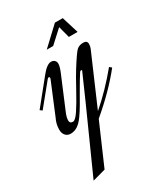

<svg xmlns="http://www.w3.org/2000/svg" viewBox="-244 -593 818 933"><g transform="rotate(-30 164.5 -126.5)"><path d="M340 -188 352 -178Q280 -87 171 5L72 233L-1 253Q207 -209 216 -233Q222 -242 214 -242Q209 -242 205 -235Q185 -204 161.5 -163Q138 -122 123.5 -97Q109 -72 91.5 -47.5Q74 -23 56 -11.5Q38 0 17 0Q0 0 -11 -12Q-22 -24 -22 -45Q-22 -76 -8 -104L65 -280Q66 -282 66 -285Q66 -291 61 -291Q56 -291 52 -285L-45 -166L-57 -175L53 -311Q85 -351 108 -351Q121 -351 128 -343.5Q135 -336 135 -326Q135 -310 123 -281L50 -107Q38 -80 38 -62Q38 -45 56 -45Q69 -45 91.5 -78.5Q114 -112 147.5 -173.5Q181 -235 197 -260Q241 -330 254 -341Q268 -353 290 -353Q312 -353 312 -334Q312 -321 307 -309L186 -29Q266 -98 340 -188ZM293 -412H244L227 -477L156 -412H120L220 -506H264Z"/></g></svg>

Font: Dynalight
Style: Regular
Weight: 400
Designer: Astigmatic (AOETI)
Foundry: Astigmatic (AOETI)
Version: Version 1.000